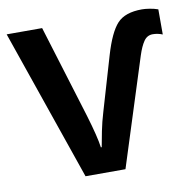

<svg xmlns="http://www.w3.org/2000/svg" viewBox="-66 -611 675 677"><g transform="rotate(-10 271.0 -272.5)"><path d="M485 -545Q424 -545 396 -514.5Q368 -484 345 -406L288 -212Q278 -179 271.5 -146.5Q265 -114 261 -91H258Q253 -129 229 -209L127 -541H0L187 0H330L453 -386Q463 -417 475 -434.5Q487 -452 507 -452Q525 -452 542 -445V-535Q528 -540 512 -542.5Q496 -545 485 -545Z"/></g></svg>

Font: Noto Sans Display Medium
Style: Regular
Weight: 500
Designer: Monotype Design Team
Foundry: Monotype Imaging Inc.
Version: Version 1.900